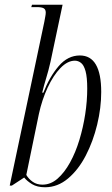

<svg xmlns="http://www.w3.org/2000/svg" viewBox="-20 -780 473 810"><path d="M170 10Q137 10 115.5 -3Q94 -16 82 -31L30 3H21L167 -688Q169 -700 171 -710Q173 -720 173 -727Q173 -740 164.5 -745Q156 -750 136 -750H112L115 -760H244L193 -519Q184 -480 175 -451Q166 -422 158 -389H163Q189 -456 227.5 -501Q266 -546 317 -546Q407 -546 407 -392Q407 -325 390 -254.5Q373 -184 342 -124Q311 -64 267 -27Q223 10 170 10ZM159 -1Q194 -1 223 -26.5Q252 -52 275.5 -94.5Q299 -137 315 -190Q331 -243 339.5 -298.5Q348 -354 348 -406Q348 -454 341 -479.5Q334 -505 322 -514.5Q310 -524 296 -524Q265 -524 235 -493Q205 -462 181 -410.5Q157 -359 144 -299L91 -42Q101 -25 118 -13Q135 -1 159 -1Z"/></svg>

Font: Noto Serif Display ExtraCondensed Light
Style: Italic
Weight: 300
Width: 2
Italic angle: -12°
Designer: Monotype Design Team
Foundry: Monotype Imaging Inc.
Version: Version 2.009